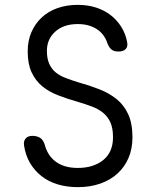

<svg xmlns="http://www.w3.org/2000/svg" viewBox="-20 -760 640 790"><path d="M422 -582Q409 -621 377 -641Q345 -661 300 -661Q242 -661 207.5 -630Q173 -599 173 -551Q173 -518 183 -496.5Q193 -475 210 -461.5Q227 -448 250.5 -439Q274 -430 300 -422Q347 -409 388 -393Q429 -377 459.5 -352.5Q490 -328 507.5 -290Q525 -252 525 -195Q525 -148 509 -110.5Q493 -73 463.5 -46Q434 -19 392.5 -4.5Q351 10 300 10Q255 10 217 -1.5Q179 -13 150.5 -35.5Q122 -58 103.5 -89.5Q85 -121 79 -161Q76 -178 85 -189.5Q94 -201 113 -201Q131 -201 144 -193.5Q157 -186 164 -165Q176 -119 210.5 -94Q245 -69 300 -69Q333 -69 359.5 -77.5Q386 -86 405.5 -102Q425 -118 435 -141.5Q445 -165 445 -195Q445 -233 434 -257Q423 -281 403.5 -296.5Q384 -312 357.5 -322Q331 -332 300 -341Q258 -353 220 -367.5Q182 -382 154 -405Q126 -428 110 -462.5Q94 -497 94 -549Q94 -592 109 -627Q124 -662 151 -687.5Q178 -713 216 -726.5Q254 -740 300 -740Q341 -740 375 -729Q409 -718 435 -698Q461 -678 479 -649.5Q497 -621 503 -587Q507 -569 497.5 -558.5Q488 -548 467 -548Q449 -548 439 -556Q429 -564 422 -582Z"/></svg>

Font: Maple Mono Normal NL Light
Style: Regular
Weight: 300
Monospace: yes
Designer: subframe7536
Version: Version 7.000